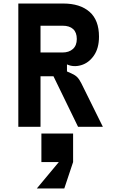

<svg xmlns="http://www.w3.org/2000/svg" viewBox="-20 -720 640 1090"><path d="M84 -700H339Q434.4 -700 488.2 -653Q542 -606 542 -512Q542 -446 512.8 -404.2Q483.6 -362.4 440.4 -349.9Q397.2 -337.4 360.2 -354.4V-314.4L386.2 -302.8Q406.6 -293.8 418.4 -281.9Q430.2 -270 441.8 -247L564 0H423.2L283.6 -287H210V0H84ZM416 -498.6Q416 -535.8 395.2 -554.9Q374.4 -574 335.6 -574H210V-422H334.4Q372 -422 394 -442Q416 -462 416 -498.6ZM395 38V200H215V38ZM189 350 314 200 355.8 190 395 200 345 350Z"/></svg>

Font: Fliege Mono Thin
Style: Regular
Weight: 100
Version: Version 0.020;Glyphs 3.3 (3306)